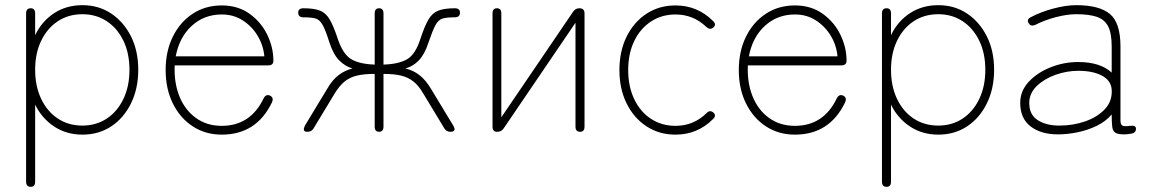

<svg xmlns="http://www.w3.org/2000/svg" viewBox="-20 -510 4456 743"><path d="M99 213Q81 213 81 193V-458Q81 -478 99 -478Q116 -478 116 -458V-374Q142 -428 189.5 -459Q237 -490 299 -490Q362 -490 410.5 -457.5Q459 -425 487 -369Q515 -313 515 -240Q515 -167 487 -110Q459 -53 410.5 -21Q362 11 299 11Q237 11 189.5 -20.5Q142 -52 116 -105V193Q116 213 99 213ZM299 -24Q352 -24 393 -51Q434 -78 457.5 -127Q481 -176 481 -240Q481 -304 457.5 -352.5Q434 -401 393 -428Q352 -455 299 -455Q245 -455 204 -428Q163 -401 139.5 -352.5Q116 -304 116 -240Q116 -176 139.5 -127Q163 -78 204 -51Q245 -24 299 -24Z M838 11Q775 11 726 -21Q677 -53 649 -109.5Q621 -166 621 -239Q621 -312 649 -368.5Q677 -425 726 -457Q775 -489 838 -489Q901 -489 946 -456.5Q991 -424 1014.5 -375Q1038 -326 1038 -275Q1038 -257 1018 -257H656Q653 -191 674 -138Q695 -85 737.5 -54Q780 -23 838 -23Q949 -23 1000 -129Q1009 -147 1025 -140Q1041 -132 1032 -113Q972 11 838 11ZM660 -292H1003Q999 -335 977 -371.5Q955 -408 919.5 -431Q884 -454 838 -454Q770 -454 722 -410Q674 -366 660 -292Z M1170 0Q1157 0 1156 -7Q1155 -14 1160 -24L1246 -166Q1266 -201 1290.5 -219.5Q1315 -238 1344 -245Q1316 -253 1293 -276Q1270 -299 1255 -345Q1240 -393 1228.5 -413.5Q1217 -434 1201 -438.5Q1185 -443 1154 -443Q1134 -443 1134 -461Q1134 -478 1154 -478Q1195 -478 1218 -469Q1241 -460 1256 -434.5Q1271 -409 1288 -357Q1308 -299 1340 -280.5Q1372 -262 1430 -260V-458Q1430 -478 1447 -478Q1464 -478 1464 -458V-260Q1523 -262 1555 -280.5Q1587 -299 1606 -357Q1623 -409 1638 -434.5Q1653 -460 1676.5 -469Q1700 -478 1740 -478Q1760 -478 1760 -461Q1760 -443 1740 -443Q1708 -443 1692 -438Q1676 -433 1665 -412.5Q1654 -392 1638 -345Q1623 -299 1600.5 -276Q1578 -253 1549 -245Q1579 -238 1603 -219.5Q1627 -201 1648 -166L1734 -24Q1748 0 1723 0Q1707 0 1699 -14L1618 -148Q1600 -179 1579.5 -195Q1559 -211 1532 -217.5Q1505 -224 1464 -224V-20Q1464 0 1447 0Q1430 0 1430 -20V-224Q1389 -224 1361.5 -217.5Q1334 -211 1314 -195Q1294 -179 1275 -148L1194 -14Q1186 0 1170 0Z M1903 0Q1886 0 1886 -20V-458Q1886 -478 1903 -478Q1920 -478 1920 -458V-56L2198 -465Q2207 -478 2222 -478Q2242 -478 2242 -458V-20Q2242 0 2225 0Q2207 0 2207 -20V-422L1929 -13Q1920 0 1905 0Z M2594 11Q2531 11 2482 -21Q2433 -53 2405 -109.5Q2377 -166 2377 -239Q2377 -312 2405 -368.5Q2433 -425 2482 -457Q2531 -489 2594 -489Q2679 -489 2739 -429Q2754 -415 2740 -403Q2727 -393 2713 -406Q2663 -454 2594 -454Q2541 -454 2499.5 -427Q2458 -400 2434.5 -351.5Q2411 -303 2411 -239Q2411 -175 2434.5 -126Q2458 -77 2499.5 -50Q2541 -23 2594 -23Q2663 -23 2713 -71Q2726 -86 2740 -75Q2754 -63 2739 -49Q2679 11 2594 11Z M3056 11Q2993 11 2944 -21Q2895 -53 2867 -109.5Q2839 -166 2839 -239Q2839 -312 2867 -368.5Q2895 -425 2944 -457Q2993 -489 3056 -489Q3119 -489 3164 -456.5Q3209 -424 3232.5 -375Q3256 -326 3256 -275Q3256 -257 3236 -257H2874Q2871 -191 2892 -138Q2913 -85 2955.5 -54Q2998 -23 3056 -23Q3167 -23 3218 -129Q3227 -147 3243 -140Q3259 -132 3250 -113Q3190 11 3056 11ZM2878 -292H3221Q3217 -335 3195 -371.5Q3173 -408 3137.5 -431Q3102 -454 3056 -454Q2988 -454 2940 -410Q2892 -366 2878 -292Z M3411 213Q3393 213 3393 193V-458Q3393 -478 3411 -478Q3428 -478 3428 -458V-374Q3454 -428 3501.5 -459Q3549 -490 3611 -490Q3674 -490 3722.5 -457.5Q3771 -425 3799 -369Q3827 -313 3827 -240Q3827 -167 3799 -110Q3771 -53 3722.5 -21Q3674 11 3611 11Q3549 11 3501.5 -20.5Q3454 -52 3428 -105V193Q3428 213 3411 213ZM3611 -24Q3664 -24 3705 -51Q3746 -78 3769.5 -127Q3793 -176 3793 -240Q3793 -304 3769.5 -352.5Q3746 -401 3705 -428Q3664 -455 3611 -455Q3557 -455 3516 -428Q3475 -401 3451.5 -352.5Q3428 -304 3428 -240Q3428 -176 3451.5 -127Q3475 -78 3516 -51Q3557 -24 3611 -24Z M4074 10Q4008 10 3968 -21Q3928 -52 3928 -112Q3928 -158 3961 -193.5Q3994 -229 4045.5 -249.5Q4097 -270 4152 -270Q4238 -270 4282 -229V-330Q4282 -382 4268 -408.5Q4254 -435 4224 -445Q4194 -455 4145 -455Q4109 -455 4065.5 -443.5Q4022 -432 3987 -414Q3969 -406 3961 -420Q3951 -435 3970 -444Q4008 -464 4056.5 -477Q4105 -490 4145 -490Q4234 -490 4275 -456Q4316 -422 4316 -330V-44Q4316 -28 4323.5 -24Q4331 -20 4353 -23Q4376 -26 4376 -12Q4376 4 4359 7Q4344 10 4330 10Q4306 10 4296 3.5Q4286 -3 4284 -20Q4282 -37 4282 -67Q4259 -40 4224 -23Q4189 -6 4149.5 2Q4110 10 4074 10ZM4079 -24Q4133 -24 4180 -40.5Q4227 -57 4256 -88Q4285 -119 4282 -164Q4279 -199 4244 -217.5Q4209 -236 4153 -236Q4108 -236 4064.5 -220.5Q4021 -205 3992 -177Q3963 -149 3963 -111Q3963 -66 3996 -45Q4029 -24 4079 -24Z"/></svg>

Font: Zen Maru Gothic Light
Style: Regular
Weight: 300
Designer: Yoshimichi Ohira
Foundry: Positype
Version: Version 1.001